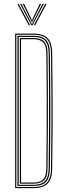

<svg xmlns="http://www.w3.org/2000/svg" viewBox="-20 -974 343 994"><path d="M58.5 0V-800H154Q183.2 -800 204.8 -791.2Q226.2 -782.5 238 -760.4Q249.8 -738.2 250.2 -698Q251.8 -596 252.2 -500.9Q252.8 -405.8 252.4 -308.5Q252 -211.2 250.2 -102.2Q249.8 -62.2 238.1 -40Q226.5 -17.8 205 -8.9Q183.5 0 153 0ZM64.5 -5.8H153Q174.5 -5.8 191.4 -10.2Q208.2 -14.8 219.9 -25.6Q231.5 -36.5 237.8 -55.2Q244 -74 244.2 -102.2Q245.8 -206.2 246.2 -302.4Q246.8 -398.5 246.2 -495.2Q245.8 -592 244.2 -697.8Q243.8 -736.5 232.9 -757.4Q222 -778.2 201.9 -786.2Q181.8 -794.2 154 -794.2H64.5ZM70.5 -11.5V-788.5H154Q180.5 -788.5 199.1 -781.1Q217.8 -773.8 227.8 -754Q237.8 -734.2 238.2 -697.8Q239.5 -619.5 240 -546.2Q240.5 -473 240.5 -400.9Q240.5 -328.8 240 -255.1Q239.5 -181.5 238.2 -102.2Q237.8 -65.8 227.6 -46.1Q217.5 -26.5 198.8 -19Q180 -11.5 153 -11.5ZM76.8 -17.2H153Q194.5 -17.2 213 -37.1Q231.5 -57 232 -102.2Q233.5 -207.2 233.9 -306.5Q234.2 -405.8 233.9 -502.8Q233.5 -599.8 232 -698Q231.5 -743.8 213.1 -763.2Q194.8 -782.8 154 -782.8H76.8ZM82.8 -23.2V-776.8H154Q177.5 -776.8 193.4 -769.6Q209.2 -762.5 217.5 -745.2Q225.8 -728 226 -698Q227.2 -604 227.8 -509.4Q228.2 -414.8 227.9 -314.2Q227.5 -213.8 226 -102.2Q225.5 -57.2 207.5 -40.2Q189.5 -23.2 153 -23.2ZM89 -29H153Q175 -29 189.8 -35.6Q204.5 -42.2 212 -58.2Q219.5 -74.2 219.8 -102.2Q221 -188.5 221.6 -284.5Q222.2 -380.5 221.9 -484.5Q221.5 -588.5 219.8 -698Q219.2 -741.2 201.9 -756.1Q184.5 -771 154 -771H89ZM69.8 -954H76.8L135.2 -844H128ZM83.8 -954H91L138.2 -861.5L144 -850.5H146.5L152.2 -861.5L199.8 -954H207L149 -844H141.8ZM97.8 -954H104.8L140.8 -879.5L144.2 -868.8H146.5L150 -879.5L185.8 -954H193L153.5 -874L147.8 -861.2H142.8L137 -874ZM214 -954H221L162.5 -844H155.5Z"/></svg>

Font: Big Shoulders Inline Display Thin ExtraLight
Style: Regular
Weight: 250
Version: Version 2.002